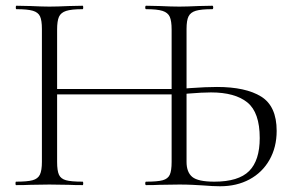

<svg xmlns="http://www.w3.org/2000/svg" viewBox="-20 -645 1019 669"><path d="M686 1Q671 0 650 -1Q629 -2 605 -2L536 -1Q519 0 489 0Q486 0 486 -6Q486 -12 489 -12Q529 -12 547 -17Q565 -22 571.5 -36Q578 -50 578 -81V-542Q578 -572 571.5 -586.5Q565 -601 546.5 -607Q528 -613 489 -613Q486 -613 486 -619Q486 -625 489 -625L536 -624Q578 -622 605 -622Q630 -622 672 -624L720 -625Q723 -625 723 -619Q723 -613 720 -613Q681 -613 662.5 -607.5Q644 -602 637 -588Q630 -574 630 -544V-81Q630 -45 650 -28.5Q670 -12 727 -12Q811 -12 848 -49Q885 -86 885 -164Q885 -253 842 -288Q799 -323 715 -323Q685 -323 637 -319Q610 -316 589 -316L588 -335Q611 -335 642 -338Q698 -342 736 -342Q836 -342 890 -308.5Q944 -275 944 -189Q944 -132 919 -88Q894 -44 849.5 -20Q805 4 747 4Q722 4 686 1ZM36 -12Q75 -12 93.5 -17Q112 -22 119 -36.5Q126 -51 126 -81V-544Q126 -574 119.5 -588Q113 -602 94.5 -607.5Q76 -613 37 -613Q35 -613 35 -619Q35 -625 37 -625L86 -624Q128 -622 152 -622Q179 -622 221 -624L268 -625Q270 -625 270 -619Q270 -613 268 -613Q229 -613 210.5 -607Q192 -601 185.5 -586.5Q179 -572 179 -542V-81Q179 -50 185.5 -36Q192 -22 210 -17Q228 -12 268 -12Q270 -12 270 -6Q270 0 268 0Q238 0 220 -1L152 -2L86 -1Q68 0 36 0Q34 0 34 -6Q34 -12 36 -12ZM150 -335H588V-316H150Z"/></svg>

Font: Cormorant SC Light
Style: Regular
Weight: 300
Designer: Christian Thalmann (Catharsis Fonts)
Foundry: Catharsis Fonts
Version: Version 4.000